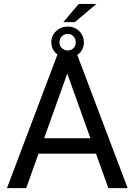

<svg xmlns="http://www.w3.org/2000/svg" viewBox="-20 -975 697 995"><path d="M115.7 0H16.1L284.7 -710.9H372.6L641.6 0H541.5L477.5 -178.7H179.7ZM328.6 -593.8 208.5 -258.3H448.7ZM308.1 -860.4 388.2 -954.6H479.5L368.2 -860.4ZM246.1 -755.4Q246.1 -790.5 271 -814Q295.9 -837.4 331.1 -837.4Q366.2 -837.4 390.4 -814Q414.6 -790.5 414.6 -755.4Q414.6 -720.7 390.4 -698Q366.2 -675.3 331.1 -675.3Q295.9 -675.3 271 -698.2Q246.1 -721.2 246.1 -755.4ZM288.1 -755.4Q288.1 -737.8 300.8 -725.6Q313.5 -713.4 331.1 -713.4Q348.6 -713.4 360.6 -725.3Q372.6 -737.3 372.6 -755.4Q372.6 -774.4 360.6 -786.9Q348.6 -799.3 331.1 -799.3Q313.5 -799.3 300.8 -786.9Q288.1 -774.4 288.1 -755.4Z"/></svg>

Font: Bert Sans Medium
Style: Regular
Weight: 500
Designer: Christian Robertson, Adam Twardoch, & Cristiano Sobral
Foundry: Google
Version: Version 12.135;January 10, 2020;FontCreator 12.0.0.2547 64-b